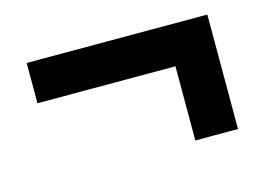

<svg xmlns="http://www.w3.org/2000/svg" viewBox="-53 -527 640 465"><g transform="rotate(-15 267.5 -294.5)"><path d="M387 -151V-337H41V-438H494V-151Z"/></g></svg>

Font: Nunito Sans 12pt ExtraLight
Style: Weight 830 Width 84 Optical size 12.0 YTLC 445
Weight: 830
Width: 4
Designer: Vernon Adams
Foundry: Vernon Adams
Version: Version 3.101;gftools[0.9.27]